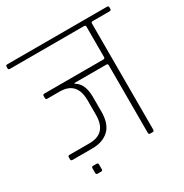

<svg xmlns="http://www.w3.org/2000/svg" viewBox="-165 -747 874 910"><g transform="rotate(-30 271.5 -291.5)"><path d="M138 31Q138 40 130 40H110Q102 40 102 31V6Q102 -3 110 -3H130Q138 -3 138 6ZM230 -387V-383Q273 -359 273 -285V-206Q273 -139 239.5 -107.5Q206 -76 148 -76H40Q31 -76 31 -84V-96Q31 -104 40 -104H149Q243 -104 243 -206V-285Q243 -387 149 -387H82Q73 -387 73 -395V-407Q73 -415 82 -415H404Q413 -415 413 -423V-590Q413 -598 404 -598H-1Q-10 -598 -10 -606V-615Q-10 -623 -1 -623H544Q553 -623 553 -615V-606Q553 -598 544 -598H452Q443 -598 443 -590V-9Q443 0 435 0H421Q413 0 413 -9V-379Q413 -387 404 -387Z"/></g></svg>

Font: Rajdhani Light
Style: Regular
Weight: 300
Designer: Satya Rajpurohit, Jyotish Sonowal
Foundry: Indian Type Foundry
Version: Version 1.201;PS 1.0;hotconv 1.0.78;makeotf.lib2.5.61930; tt